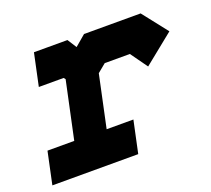

<svg xmlns="http://www.w3.org/2000/svg" viewBox="-98 -663 869 789"><g transform="rotate(-20 337.0 -268.0)"><path d="M5 1.5 35 -139.5H152L205.5 -390L199.5 -397.5H91L121 -538.5H267.5L293 -498.5L340 -538.5H587.5L673.5 -429L542 -323L489 -397H379L342 -366.5L293.5 -139H410.5L380.5 1.5Z"/></g></svg>

Font: Tourney Expanded Black
Style: Italic
Weight: 900
Width: 7
Italic angle: -12°
Designer: Tyler Finck
Foundry: Etcetera Type Co
Version: Version 1.010; ttfautohint (v1.8.3)